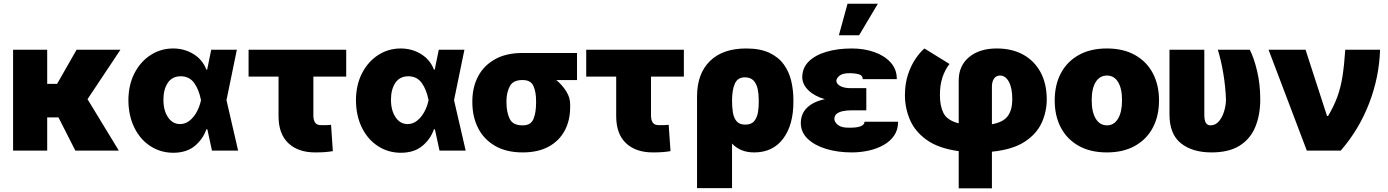

<svg xmlns="http://www.w3.org/2000/svg" viewBox="-20 -815 7512 1039"><path d="M387.7 0 296.4 -179.7H235.4V0H50.8V-545.9H235.4V-361.3H289.1L394.5 -545.9H631.8L453.6 -278.3L623 0Z M917 11.7Q848.1 11.2 793.2 -24.7Q738.3 -60.5 706.8 -124.8Q675.3 -189 674.8 -272.5Q675.3 -356.4 708 -419.4Q740.7 -482.4 795.7 -517.6Q850.6 -552.7 917 -552.7Q977.5 -552.7 1026.9 -522.5Q1076.2 -492.2 1096.7 -438.5H1101.1L1123 -545.9H1261.7L1205.6 -272.9L1268.6 0H1127L1102.1 -115.2H1096.7Q1078.6 -62.5 1034.2 -25.4Q989.7 11.7 917 11.7ZM864.3 -275.4Q864.3 -217.3 889.2 -180.4Q914.1 -143.6 954.1 -143.6Q982.4 -143.6 1005.4 -161.6Q1028.3 -179.7 1044.4 -209Q1060.5 -238.3 1067.4 -271.5L1067.9 -272.9L1067.4 -274.4Q1056.6 -329.6 1031 -365.7Q1005.4 -401.9 958 -402.3Q911.1 -401.9 887.7 -366.2Q864.3 -330.6 864.3 -275.4Z M1853.5 -545.9V-400.4H1675.8V-187.5Q1676.3 -165 1685.3 -151.4Q1694.3 -137.7 1718.8 -137.7Q1737.8 -137.7 1747.1 -137.9Q1756.3 -138.2 1771.5 -139.6L1781.2 2.9Q1760.3 6.3 1739 8.1Q1717.8 9.8 1685.5 9.8Q1593.3 9.8 1540.3 -40.3Q1487.3 -90.3 1487.3 -186.5V-400.4H1325.2V-545.9Z M2148.4 11.7Q2079.6 11.2 2024.7 -24.7Q1969.7 -60.5 1938.2 -124.8Q1906.7 -189 1906.2 -272.5Q1906.7 -356.4 1939.5 -419.4Q1972.2 -482.4 2027.1 -517.6Q2082 -552.7 2148.4 -552.7Q2209 -552.7 2258.3 -522.5Q2307.6 -492.2 2328.1 -438.5H2332.5L2354.5 -545.9H2493.2L2437 -272.9L2500 0H2358.4L2333.5 -115.2H2328.1Q2310.1 -62.5 2265.6 -25.4Q2221.2 11.7 2148.4 11.7ZM2095.7 -275.4Q2095.7 -217.3 2120.6 -180.4Q2145.5 -143.6 2185.5 -143.6Q2213.9 -143.6 2236.8 -161.6Q2259.8 -179.7 2275.9 -209Q2292 -238.3 2298.8 -271.5L2299.3 -272.9L2298.8 -274.4Q2288.1 -329.6 2262.5 -365.7Q2236.8 -401.9 2189.5 -402.3Q2142.6 -401.9 2119.1 -366.2Q2095.7 -330.6 2095.7 -275.4Z M2536.1 -258.8V-269.5Q2536.6 -343.8 2567.4 -402.1Q2598.1 -460.4 2658.7 -494.4Q2719.2 -528.3 2807.6 -528.3H3102.5V-381.8H2990.2Q3022 -356 3043.9 -321.3Q3065.9 -286.6 3065.4 -249V-238.3Q3065.9 -164.6 3036.1 -108.6Q3006.3 -52.7 2949 -21.5Q2891.6 9.8 2808.6 9.8Q2720.2 9.8 2659.4 -25.4Q2598.6 -60.5 2567.6 -121.3Q2536.6 -182.1 2536.1 -258.8ZM2720.7 -269.5V-258.8Q2721.2 -206.5 2738.5 -171.4Q2755.9 -136.2 2808.6 -136.7Q2852.5 -136.2 2866.9 -171.4Q2881.3 -206.5 2880.9 -258.8V-269.5Q2881.3 -315.9 2866.9 -349.1Q2852.5 -382.3 2807.6 -381.8Q2757.3 -382.3 2739.3 -349.1Q2721.2 -315.9 2720.7 -269.5Z M3680.7 -545.9V-400.4H3502.9V-187.5Q3503.4 -165 3512.5 -151.4Q3521.5 -137.7 3545.9 -137.7Q3564.9 -137.7 3574.2 -137.9Q3583.5 -138.2 3598.6 -139.6L3608.4 2.9Q3587.4 6.3 3566.2 8.1Q3544.9 9.8 3512.7 9.8Q3420.4 9.8 3367.4 -40.3Q3314.5 -90.3 3314.5 -186.5V-400.4H3152.3V-545.9Z M3752 203.1V-293.9Q3752.4 -416.5 3821.8 -484.6Q3891.1 -552.7 4017.6 -552.7Q4093.8 -552.7 4143.3 -529.3Q4192.9 -505.9 4221.4 -466.3Q4250 -426.8 4261.7 -377.2Q4273.4 -327.6 4273.4 -275.4V-265.6Q4273.9 -139.2 4218 -64.7Q4162.1 9.8 4061.5 9.8Q4022 9.8 3992.4 -2.7Q3962.9 -15.1 3941.4 -38.1V203.1ZM3941.4 -269.5Q3941.4 -237.3 3945.8 -207.8Q3950.2 -178.2 3965.6 -159.4Q3981 -140.6 4012.7 -140.6Q4046.4 -140.6 4062 -160.4Q4077.6 -180.2 4082 -209.2Q4086.4 -238.3 4085.9 -265.6V-275.4Q4085.9 -306.2 4080.1 -333.7Q4074.2 -361.3 4057.9 -378.9Q4041.5 -396.5 4010.7 -396.5Q3971.7 -396.5 3956.5 -362.1Q3941.4 -327.6 3941.4 -269.5Z M4583 -337.9H4668V-217.8H4583Q4564.5 -217.8 4543.9 -214.1Q4523.4 -210.4 4509.5 -200.7Q4495.6 -190.9 4495.1 -170.9Q4495.6 -154.3 4514.4 -138.9Q4533.2 -123.5 4574.2 -124Q4618.7 -123.5 4638.7 -132.3Q4658.7 -141.1 4658.2 -156.2H4839.8Q4840.3 -113.3 4818.8 -81.8Q4797.4 -50.3 4761.2 -30Q4725.1 -9.8 4680.7 0Q4636.2 9.8 4589.8 9.8Q4513.2 9.8 4450.4 -9.3Q4387.7 -28.3 4350.6 -64Q4313.5 -99.6 4313.5 -149.4Q4314 -200.2 4348.1 -232.9Q4382.3 -265.6 4443.8 -278.3Q4388.7 -293.9 4355.2 -325.9Q4321.8 -357.9 4321.3 -397.5Q4321.8 -448.2 4356.9 -482.7Q4392.1 -517.1 4452.6 -534.9Q4513.2 -552.7 4589.8 -552.7Q4655.8 -552.7 4711.2 -533.2Q4766.6 -513.7 4800 -476.6Q4833.5 -439.5 4833 -386.7H4648.4Q4648.9 -406.7 4628.2 -412.8Q4607.4 -418.9 4577.1 -418.9Q4539.6 -418.9 4523.2 -405.5Q4506.8 -392.1 4505.9 -377.9Q4506.8 -359.9 4528.1 -348.9Q4549.3 -337.9 4583 -337.9ZM4519.5 -624 4566.4 -794.9H4730.5L4628.9 -624Z M5168 204.1V2.9Q5058.6 -12.2 4995.1 -57.6Q4931.6 -103 4904.3 -166.5Q4877 -230 4877 -299.8Q4877 -360.4 4892.8 -409.4Q4908.7 -458.5 4933.1 -494.9Q4957.5 -531.2 4982.4 -552.7L5118.2 -468.8Q5093.8 -438 5079.8 -395.5Q5065.9 -353 5066.4 -299.8Q5065.9 -242.7 5085.7 -203.1Q5105.5 -163.6 5168 -147.5V-380.9Q5168.5 -460 5224.6 -506.3Q5280.8 -552.7 5374 -552.7Q5456.1 -552.7 5516.6 -519.5Q5577.1 -486.3 5610.6 -424.8Q5644 -363.3 5644.5 -278.3Q5644.5 -210.4 5616.7 -149.9Q5588.9 -89.4 5524.2 -47.4Q5459.5 -5.4 5347.7 5.9V204.1ZM5347.7 -342.8V-142.6Q5409.7 -153.8 5433.8 -187.3Q5458 -220.7 5458 -278.3Q5458 -337.9 5439.7 -372.1Q5421.4 -406.2 5391.6 -406.2Q5370.6 -406.2 5358.9 -389.4Q5347.2 -372.6 5347.7 -342.8Z M5969.7 9.8Q5880.9 9.8 5817.6 -25.6Q5754.4 -61 5720.9 -124.3Q5687.5 -187.5 5687.5 -271.5Q5687.5 -355.5 5720.9 -418.7Q5754.4 -481.9 5817.6 -517.3Q5880.9 -552.7 5969.7 -552.7Q6058.6 -552.7 6121.8 -517.3Q6185.1 -481.9 6218.5 -418.7Q6252 -355.5 6252 -271.5Q6252 -187.5 6218.5 -124.3Q6185.1 -61 6121.8 -25.6Q6058.6 9.8 5969.7 9.8ZM5970.7 -136.7Q6008.3 -136.7 6030 -172.6Q6051.8 -208.5 6051.8 -272.5Q6051.8 -336.9 6030 -371.6Q6008.3 -406.2 5970.7 -406.2Q5931.6 -406.2 5909.7 -371.6Q5887.7 -336.9 5887.7 -272.5Q5887.7 -208.5 5909.7 -172.6Q5931.6 -136.7 5970.7 -136.7Z M6308.6 -545.9H6497.1V-196.3Q6497.1 -160.6 6506.6 -148.4Q6516.1 -136.2 6530.3 -136.7Q6557.6 -136.7 6576.2 -158.7Q6594.7 -180.7 6604.5 -213.4Q6614.3 -246.1 6614.3 -277.3Q6611.8 -345.2 6600.3 -415Q6588.9 -484.9 6570.3 -545.9H6743.2Q6766.1 -501 6783 -429.9Q6799.8 -358.9 6799.8 -277.3Q6799.8 -192.9 6772.9 -127.9Q6746.1 -63 6688 -26.6Q6629.9 9.8 6536.1 9.8Q6432.1 9.8 6370.1 -40Q6308.1 -89.8 6308.6 -197.3Z M7051.8 0 6844.7 -545.9H7044.9L7161.1 -187.5H7167Q7198.7 -240.7 7217 -291.3Q7235.4 -341.8 7244.9 -402.3Q7254.4 -462.9 7259.8 -545.9H7448.2Q7443.4 -396 7388.4 -254.4Q7333.5 -112.8 7235.4 0Z"/></svg>

Font: Inter Tight Black
Style: Regular
Weight: 900
Designer: Rasmus Andersson
Foundry: rsms
Version: Version 3.004; ttfautohint (v1.8.4.7-5d5b)